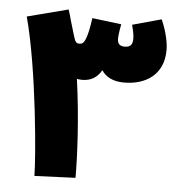

<svg xmlns="http://www.w3.org/2000/svg" viewBox="-51 -739 737 794"><g transform="rotate(5 317.5 -342.0)"><path d="M291 0C291 -86 284 -246 261 -408C268 -407 275 -406 283 -406C319 -406 345 -422 363 -453C380 -426 411 -410 456 -410C548 -410 620 -458 620 -559C620 -586 612 -632 589 -684L469 -651C474 -631 479 -612 479 -594C479 -575 474 -558 447 -558C424 -558 416 -569 416 -589C416 -598 418 -619 424 -649L303 -664C290 -574 278 -554 260 -554C246 -554 241 -559 234 -583L215 -647C211 -662 207 -677 202 -691L32 -647C91 -428 121 -58 121 7Z"/></g></svg>

Font: Noto Sans Arabic UI Cn Bk
Style: Regular
Weight: 900
Width: 3
Designer: Monotype Design Team, Nadine Chahine and Nizar Qandah
Foundry: Monotype Imaging Inc.
Version: Version 2.010